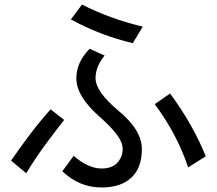

<svg xmlns="http://www.w3.org/2000/svg" viewBox="-20 -749 960 850"><path d="M443 -503Q403 -454 403 -403Q403 -344 503 -260Q608 -174 608 -89Q608 -10 566 33Q519 81 430 81Q331 81 256 9L306 -59Q371 -3 430 -3Q475 -3 499 -28Q510 -40 516.5 -55Q523 -70 523 -90Q523 -119 497 -153.5Q471 -188 420 -233Q318 -323 318 -402Q318 -474 377 -533ZM343 -729Q463 -667 612 -631L568 -558Q423 -592 294 -663ZM29 -38Q71 -99 113.5 -155Q156 -211 204 -265L264 -218Q219 -161 177 -103.5Q135 -46 96 18ZM733 -335Q834 -198 891 -57L813 -8Q789 -80 752.5 -149.5Q716 -219 665 -288Z"/></svg>

Font: BM YEONSUNG
Style: Regular
Weight: 400
Designer: Bongjin Kim; Myungsoo Han; Jaehyun Keum; Jihee Min; Dokyung Lee; Chorong Kim; Jooyeon Kang; Sang-a Kim;
Foundry: Sandoll Communications Inc.
Version: Version 1.000;PS 1;hotconv 16.6.51;makeotf.lib2.5.65220